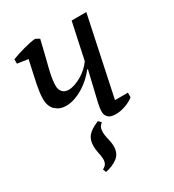

<svg xmlns="http://www.w3.org/2000/svg" viewBox="-179 -613 851 941"><g transform="rotate(-30 246.5 -142.5)"><path d="M429 -56V-30Q409 -14 381 -4Q353 6 325 6Q296 6 283.5 -7Q271 -20 271 -37Q271 -49 272.5 -60Q274 -71 277 -85L317 -254H313Q297 -233 276.5 -214.5Q256 -196 233 -182Q210 -168 185 -159.5Q160 -151 135 -151Q101 -151 77 -172.5Q53 -194 53 -237Q53 -255 55.5 -273.5Q58 -292 62.5 -315.5Q67 -339 74 -369.5Q81 -400 90 -442L29 -451V-476Q45 -482 63.5 -488Q82 -494 100.5 -499Q119 -504 136 -507.5Q153 -511 167 -512L189 -500Q169 -415 154 -357.5Q139 -300 139 -261Q139 -240 151 -226.5Q163 -213 186 -213Q202 -213 221 -219.5Q240 -226 259 -237Q278 -248 294.5 -263Q311 -278 323 -295L367 -500H450L356 -56ZM246 6Q230 18 227 33.5Q224 49 226.5 66Q229 83 233.5 101Q238 119 238 136Q238 177 210.5 198Q183 219 142 227L135 209Q153 200 158 187Q163 174 161.5 158.5Q160 143 156 125Q152 107 152 89Q151 54 168.5 32Q186 10 232 -9Z"/></g></svg>

Font: PTSerifItalic
Style: Italic
Weight: 400
Italic angle: -12°
Designer: A.Korolkova, O.Umpeleva, V.Yefimov
Foundry: ParaType Ltd
Version: Version 1.000W OFL